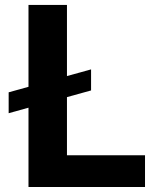

<svg xmlns="http://www.w3.org/2000/svg" viewBox="-20 -747 626 767"><path d="M343.8 -469.8V-385.7L247.5 -359V-126.8H559.3V0H93.8V-316.8L14.6 -294.7V-378.2L93.8 -400.2V-727.3H247.5V-443.2Z"/></svg>

Font: Inter Zeller
Style: Bold
Weight: 700
Designer: Rasmus Andersson; Joe Bland
Foundry: zeller
Version: Version 3.015;git-dec3a8cb1